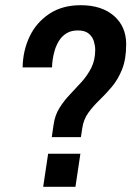

<svg xmlns="http://www.w3.org/2000/svg" viewBox="-20 -718 526 738"><path d="M179 -191 186 -239Q191 -275 208.5 -303Q226 -331 249 -355Q272 -379 294 -403.5Q316 -428 331 -457.5Q346 -487 346 -527Q346 -541 341 -558.5Q336 -576 321.5 -588.5Q307 -601 279 -601Q254 -601 236.5 -590.5Q219 -580 208 -563Q197 -546 191 -526.5Q185 -507 182.5 -489Q180 -471 180 -459H67Q68 -523 93.5 -577Q119 -631 169 -664.5Q219 -698 290 -698Q371 -698 418 -657Q465 -616 465 -548Q465 -491 449.5 -452Q434 -413 410.5 -385Q387 -357 362.5 -333.5Q338 -310 319.5 -284.5Q301 -259 296 -224L291 -191ZM146 0 165 -127H289L270 0Z"/></svg>

Font: Archivo Narrow SemiBold
Style: Italic
Weight: 600
Italic angle: -8°
Designer: Hector Gatti
Foundry: Omnibus-Type
Version: Version 3.002